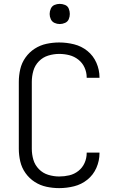

<svg xmlns="http://www.w3.org/2000/svg" viewBox="-20 -962 616 990"><path d="M285 8Q324 8 362 -1.5Q400 -11 430.5 -35.5Q461 -60 477 -96.5Q493 -133 493 -172V-175H427V-173Q427 -146 416 -121.5Q405 -97 384 -80.5Q363 -64 337.5 -58Q312 -52 285 -52Q257 -52 229 -60.5Q201 -69 180.5 -90Q160 -111 152 -138.5Q144 -166 144 -195V-540Q144 -569 152 -597Q160 -625 180.5 -646Q201 -667 229 -675.5Q257 -684 285 -684Q312 -684 337.5 -677.5Q363 -671 384 -654.5Q405 -638 416 -613.5Q427 -589 427 -563V-561H493V-563Q493 -602 477 -638.5Q461 -675 430.5 -699.5Q400 -724 362 -733.5Q324 -743 285 -743Q252 -743 219.5 -736Q187 -729 159 -711Q131 -693 111.5 -665.5Q92 -638 84.5 -605.5Q77 -573 77 -540V-195Q77 -162 84.5 -129.5Q92 -97 111.5 -69.5Q131 -42 159 -24Q187 -6 219.5 1Q252 8 285 8ZM288 -838Q302 -838 315.5 -844Q329 -850 334.5 -863Q340 -876 340 -890Q340 -904 334.5 -917.5Q329 -931 315.5 -936.5Q302 -942 288 -942Q274 -942 261 -936.5Q248 -931 242 -917.5Q236 -904 236 -890Q236 -876 242 -863Q248 -850 261 -844Q274 -838 288 -838Z"/></svg>

Font: Iosevka Sparkle Light
Style: Regular
Weight: 300
Designer: Belleve Invis
Foundry: Belleve Invis
Version: Version 4.5.0; ttfautohint (v1.8.3)